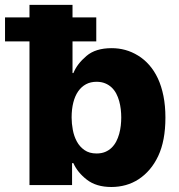

<svg xmlns="http://www.w3.org/2000/svg" viewBox="-64 -747 724 775"><path d="M-43.7 -579.9V-676.8H55V-727.3H228.7V-676.8H324.6V-579.9H228.7V-452.1H232.2Q240.1 -471.2 253 -488.1Q266 -505 285.2 -521.3Q321.7 -552.6 386.7 -552.6Q415.5 -552.6 441.9 -545.3Q468.4 -538 493.3 -522.7Q517.8 -507.8 538.2 -484.7Q558.6 -461.6 573.2 -430.6Q587.7 -399.5 595.7 -359.9Q603.7 -320.3 603.7 -272.4Q603.7 -179 574.6 -117.2Q560 -86.3 540 -62.9Q519.9 -39.4 495.7 -23.6Q471.6 -7.8 443.7 0Q415.8 7.8 385.7 7.8Q324.6 7.8 286.6 -21.7Q248.9 -50.8 232.2 -88.4H226.9V0H55V-579.9ZM225.1 -272.7Q225.1 -248.6 229.9 -222.8Q234.7 -197.1 246.1 -176Q257.5 -154.8 277 -141.2Q296.5 -127.5 325.6 -127.5Q345.5 -127.5 360.4 -133.7Q375.4 -139.9 386.5 -150.7Q397.7 -161.6 405.2 -176Q412.6 -190.3 417.1 -206.5Q421.5 -222.7 423.5 -239.7Q425.4 -256.7 425.4 -272.7Q425.4 -289.1 423.5 -305.9Q421.5 -322.8 417.1 -339Q412.6 -355.1 405.2 -369.3Q397.7 -383.5 386.5 -394Q375.4 -404.5 360.3 -410.7Q345.2 -416.9 325.6 -416.9Q301.8 -416.9 283.2 -407Q264.6 -397 251.6 -378.4Q238.6 -359.7 231.9 -333.1Q225.1 -306.5 225.1 -272.7Z"/></svg>

Font: Inter P Extra Bold
Style: Regular
Weight: 800
Designer: Rasmus Andersson
Foundry: rsms
Version: Version 3.018;git-588b23468